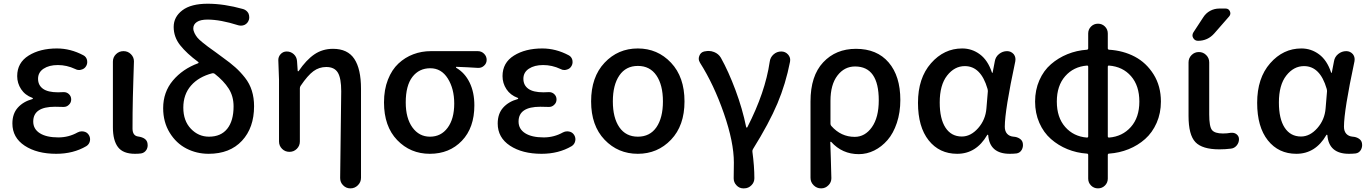

<svg xmlns="http://www.w3.org/2000/svg" viewBox="-20 -830 7502 1052"><path d="M288.1 12.7Q182.6 12.7 115.2 -31.7Q47.9 -76.2 47.9 -153.3Q47.9 -207 77.6 -240.2Q107.4 -273.4 157.2 -287.1Q160.2 -288.1 160.2 -290.5Q160.2 -293 157.2 -293.9Q117.2 -308.6 95.7 -341.3Q74.2 -374 74.2 -413.1Q74.2 -486.3 136.7 -525.4Q199.2 -564.5 292 -564.5Q366.2 -564.5 436.5 -527.3Q452.1 -519.5 457 -501Q458 -495.1 458 -490.2Q458 -477.5 451.2 -466.8Q442.4 -452.1 424.8 -448.2Q418.9 -446.3 413.1 -446.3Q401.4 -446.3 391.6 -452.1Q345.7 -473.6 296.9 -473.6Q249 -473.6 218.8 -453.6Q188.5 -433.6 188.5 -398.4Q188.5 -363.3 215.3 -343.8Q242.2 -324.2 297.9 -324.2Q310.5 -324.2 327.1 -325.2Q328.1 -325.2 330.1 -325.2Q345.7 -325.2 357.4 -314.5Q370.1 -302.7 370.1 -285.2Q370.1 -267.6 357.4 -255.9Q345.7 -244.1 329.1 -244.1Q328.1 -244.1 327.1 -244.1Q303.7 -245.1 281.2 -245.1Q162.1 -245.1 162.1 -164.1Q162.1 -123 198.2 -100.1Q234.4 -77.1 299.8 -77.1Q356.4 -77.1 405.3 -104.5Q416 -110.4 428.7 -110.4Q433.6 -110.4 438.5 -109.4Q456.1 -106.4 465.8 -91.8Q473.6 -80.1 473.6 -66.4Q473.6 -62.5 472.7 -57.6Q468.8 -39.1 453.1 -29.3Q381.8 12.7 288.1 12.7Z M719.7 12.7Q654.3 12.7 626.5 -23.9Q598.6 -60.5 598.6 -132.8V-492.2Q598.6 -516.6 615.7 -533.2Q632.8 -549.8 656.2 -549.8H657.2Q680.7 -549.8 697.3 -533.2Q713.9 -516.6 713.9 -494.1Q713.9 -491.2 710.9 -398.4Q709 -335 708 -297.9Q707 -260.7 706.5 -211.4Q706.1 -162.1 706.1 -126Q706.1 -85.9 737.3 -82Q783.2 -75.2 788.1 -44.9Q789.1 -39.1 789.1 -34.2Q789.1 -20.5 782.2 -8.8Q771.5 7.8 752.9 10.7Q738.3 12.7 719.7 12.7Z M1125 -81.1Q1190.4 -81.1 1225.1 -124.5Q1259.8 -168 1259.8 -247.1Q1259.8 -302.7 1232.9 -344.7Q1206.1 -386.7 1156.2 -425.8Q1150.4 -429.7 1143.6 -428.7Q1068.4 -409.2 1026.4 -360.8Q984.4 -312.5 984.4 -240.2Q984.4 -168 1025.9 -124.5Q1067.4 -81.1 1125 -81.1ZM1312.5 -780.3Q1331.1 -774.4 1340.8 -757.8Q1345.7 -747.1 1345.7 -735.4Q1345.7 -728.5 1343.8 -721.7Q1337.9 -703.1 1321.3 -694.3Q1311.5 -689.5 1300.8 -689.5Q1293.9 -689.5 1286.1 -691.4Q1187.5 -722.7 1117.2 -722.7Q1078.1 -722.7 1058.6 -709.5Q1039.1 -696.3 1039.1 -674.8Q1039.1 -662.1 1045.9 -648.4Q1052.7 -634.8 1061 -624.5Q1069.3 -614.3 1088.4 -598.6Q1107.4 -583 1120.1 -573.7Q1132.8 -564.5 1160.2 -544.9Q1187.5 -525.4 1201.2 -514.6Q1242.2 -485.4 1269.5 -460.9Q1296.9 -436.5 1322.3 -404.3Q1347.7 -372.1 1359.9 -333Q1372.1 -293.9 1372.1 -248Q1372.1 -129.9 1305.7 -58.6Q1239.3 12.7 1123 12.7Q1057.6 12.7 1001.5 -16.1Q945.3 -44.9 909.7 -103Q874 -161.1 874 -237.3Q874 -325.2 927.2 -388.7Q980.5 -452.1 1065.4 -483.4Q1067.4 -484.4 1067.9 -486.8Q1068.4 -489.3 1066.4 -490.2Q1002.9 -537.1 967.3 -582Q931.6 -627 931.6 -682.6Q931.6 -737.3 979 -773.4Q1026.4 -809.6 1118.2 -809.6Q1208 -809.6 1312.5 -780.3Z M1958 144.5Q1958 168 1940.9 185.1Q1923.8 202.1 1900.4 202.1H1899.4Q1876 202.1 1859.4 184.6Q1843.8 168.9 1843.8 145.5L1849.6 -330.1Q1849.6 -401.4 1831.1 -432.1Q1812.5 -462.9 1767.6 -462.9Q1728.5 -462.9 1697.3 -439.9Q1666 -417 1627 -359.4Q1623 -353.5 1623 -345.7V-54.7Q1623 -31.2 1606.4 -14.6Q1589.8 2 1565.9 2Q1542 2 1525.4 -14.6Q1508.8 -31.2 1508.8 -54.7V-392.6L1504.9 -501Q1504.9 -518.6 1516.6 -532.2Q1530.3 -547.9 1550.8 -547.9Q1573.2 -547.9 1589.4 -533.2Q1605.5 -518.6 1607.4 -496.1L1611.3 -440.4Q1612.3 -439.5 1613.8 -439.5Q1615.2 -439.5 1616.2 -440.4Q1658.2 -502 1702.6 -532.2Q1747.1 -562.5 1804.7 -562.5Q1884.8 -562.5 1921.4 -507.3Q1958 -452.1 1958 -343.8Z M2335 12.7Q2228.5 12.7 2156.2 -62.5Q2084 -137.7 2084 -268.6Q2084 -338.9 2105.5 -393.6Q2127 -448.2 2163.1 -481.9Q2199.2 -515.6 2244.6 -532.7Q2290 -549.8 2340.8 -549.8H2597.7Q2618.2 -549.8 2632.3 -535.6Q2646.5 -521.5 2646.5 -502Q2646.5 -482.4 2631.8 -469.7Q2619.1 -458 2601.6 -458Q2600.6 -458 2598.6 -458Q2540 -461.9 2480.5 -463.9Q2478.5 -463.9 2478.5 -461.4Q2478.5 -459 2480.5 -458Q2527.3 -430.7 2553.2 -377.4Q2579.1 -324.2 2579.1 -252.9Q2579.1 -129.9 2510.7 -58.6Q2442.4 12.7 2335 12.7ZM2335.9 -81.1Q2396.5 -81.1 2432.6 -129.9Q2468.8 -178.7 2468.8 -262.7Q2468.8 -343.8 2433.6 -399.9Q2398.4 -456.1 2337.4 -456.1Q2276.4 -456.1 2239.7 -408.7Q2203.1 -361.3 2203.1 -268.6Q2203.1 -182.6 2239.7 -131.8Q2276.4 -81.1 2335.9 -81.1Z M2947.3 12.7Q2841.8 12.7 2774.4 -31.7Q2707 -76.2 2707 -153.3Q2707 -207 2736.8 -240.2Q2766.6 -273.4 2816.4 -287.1Q2819.3 -288.1 2819.3 -290.5Q2819.3 -293 2816.4 -293.9Q2776.4 -308.6 2754.9 -341.3Q2733.4 -374 2733.4 -413.1Q2733.4 -486.3 2795.9 -525.4Q2858.4 -564.5 2951.2 -564.5Q3025.4 -564.5 3095.7 -527.3Q3111.3 -519.5 3116.2 -501Q3117.2 -495.1 3117.2 -490.2Q3117.2 -477.5 3110.4 -466.8Q3101.6 -452.1 3084 -448.2Q3078.1 -446.3 3072.3 -446.3Q3060.5 -446.3 3050.8 -452.1Q3004.9 -473.6 2956.1 -473.6Q2908.2 -473.6 2877.9 -453.6Q2847.7 -433.6 2847.7 -398.4Q2847.7 -363.3 2874.5 -343.8Q2901.4 -324.2 2957 -324.2Q2969.7 -324.2 2986.3 -325.2Q2987.3 -325.2 2989.3 -325.2Q3004.9 -325.2 3016.6 -314.5Q3029.3 -302.7 3029.3 -285.2Q3029.3 -267.6 3016.6 -255.9Q3004.9 -244.1 2988.3 -244.1Q2987.3 -244.1 2986.3 -244.1Q2962.9 -245.1 2940.4 -245.1Q2821.3 -245.1 2821.3 -164.1Q2821.3 -123 2857.4 -100.1Q2893.6 -77.1 2959 -77.1Q3015.6 -77.1 3064.5 -104.5Q3075.2 -110.4 3087.9 -110.4Q3092.8 -110.4 3097.7 -109.4Q3115.2 -106.4 3125 -91.8Q3132.8 -80.1 3132.8 -66.4Q3132.8 -62.5 3131.8 -57.6Q3127.9 -39.1 3112.3 -29.3Q3041 12.7 2947.3 12.7Z M3474.6 12.7Q3366.2 12.7 3292.5 -64.5Q3218.8 -141.6 3218.8 -274.4Q3218.8 -408.2 3292.5 -486.3Q3366.2 -564.5 3474.6 -564.5Q3583 -564.5 3656.7 -486.3Q3730.5 -408.2 3730.5 -274.4Q3730.5 -141.6 3656.7 -64.5Q3583 12.7 3474.6 12.7ZM3612.3 -274.4Q3612.3 -364.3 3576.7 -416.5Q3541 -468.8 3475.1 -468.8Q3409.2 -468.8 3373.5 -416.5Q3337.9 -364.3 3337.9 -274.4Q3337.9 -184.6 3373.5 -132.8Q3409.2 -81.1 3475.1 -81.1Q3541 -81.1 3576.7 -132.8Q3612.3 -184.6 3612.3 -274.4Z M4113.3 146.5Q4113.3 168.9 4097.7 184.6Q4081.1 202.1 4056.6 202.1H4052.7Q4030.3 202.1 4014.6 184.6Q4000 168.9 4000 147.5Q4000 146.5 4000 144.5Q4001 115.2 4001 60.5Q4001 -50.8 3946.3 -208.5Q3891.6 -366.2 3815.4 -486.3Q3808.6 -497.1 3808.6 -508.8Q3808.6 -515.6 3811.5 -523.4Q3818.4 -543 3837.9 -547.9L3843.8 -548.8Q3853.5 -550.8 3863.3 -550.8Q3877.9 -550.8 3892.6 -544.9Q3917 -535.2 3929.7 -513.7Q3971.7 -438.5 4009.8 -336.4Q4047.9 -234.4 4068.4 -133.8Q4069.3 -130.9 4071.8 -130.9Q4074.2 -130.9 4075.2 -133.8Q4172.9 -324.2 4197.3 -491.2Q4200.2 -515.6 4218.3 -531.7Q4236.3 -547.9 4260.7 -547.9Q4283.2 -547.9 4297.9 -531.2Q4309.6 -517.6 4309.6 -502Q4309.6 -497.1 4308.6 -491.2Q4285.2 -371.1 4239.7 -263.2Q4194.3 -155.3 4105.5 -12.7Q4101.6 -5.9 4102.5 1Q4113.3 81.1 4113.3 146.5Z M4478.5 202.1Q4455.1 202.1 4438 185.1Q4420.9 168 4420.9 144.5V-274.4Q4420.9 -414.1 4490.2 -488.3Q4559.6 -562.5 4669.9 -562.5Q4785.2 -562.5 4849.1 -487.8Q4913.1 -413.1 4913.1 -282.2Q4913.1 -213.9 4894 -156.7Q4875 -99.6 4842.8 -62.5Q4810.5 -25.4 4770 -5.4Q4729.5 14.6 4685.5 14.6Q4594.7 14.6 4534.2 -52.7Q4532.2 -53.7 4530.8 -53.2Q4529.3 -52.7 4529.3 -50.8Q4529.3 -32.2 4532.2 37.1Q4535.2 138.7 4535.2 146.5Q4535.2 168.9 4519.5 184.6Q4502.9 202.1 4479.5 202.1ZM4663.1 -80.1Q4719.7 -80.1 4757.3 -133.3Q4794.9 -186.5 4794.9 -280.3Q4794.9 -465.8 4665 -465.8Q4606.4 -465.8 4568.4 -416Q4530.3 -366.2 4530.3 -277.3V-152.3Q4530.3 -144.5 4535.2 -139.6Q4587.9 -80.1 4663.1 -80.1Z M5224.6 12.7Q5127 12.7 5068.4 -61Q5009.8 -134.8 5009.8 -266.6Q5009.8 -402.3 5081.1 -483.4Q5152.3 -564.5 5252 -564.5Q5305.7 -564.5 5349.1 -532.2Q5392.6 -500 5415 -432.6Q5416 -430.7 5417.5 -430.7Q5418.9 -430.7 5418.9 -432.6L5430.7 -494.1Q5434.6 -518.6 5454.1 -534.2Q5473.6 -549.8 5498 -549.8Q5519.5 -549.8 5534.2 -533.2Q5543.9 -520.5 5543.9 -504.9Q5543.9 -500 5543 -494.1Q5485.4 -224.6 5485.4 -135.7Q5485.4 -111.3 5498 -97.2Q5510.7 -83 5533.2 -81.1Q5551.8 -80.1 5566.4 -70.8Q5581.1 -61.5 5584 -45.9Q5585 -40 5585 -35.2Q5585 -21.5 5578.1 -8.8Q5568.4 7.8 5549.8 10.7Q5532.2 12.7 5512.7 12.7Q5402.3 12.7 5394.5 -89.8Q5393.6 -91.8 5391.6 -91.8Q5389.6 -91.8 5388.7 -89.8Q5329.1 12.7 5224.6 12.7ZM5250 -82Q5298.8 -82 5339.4 -127.9Q5379.9 -173.8 5384.8 -236.3L5392.6 -330.1Q5392.6 -336.9 5390.6 -343.8Q5354.5 -467.8 5266.6 -467.8Q5210 -467.8 5169.4 -416Q5128.9 -364.3 5128.9 -268.6Q5128.9 -178.7 5160.6 -130.4Q5192.4 -82 5250 -82Z M6056.6 -470.7Q6049.8 -471.7 6049.8 -463.9V-83Q6049.8 -76.2 6056.6 -76.2Q6129.9 -82 6176.3 -134.3Q6222.7 -186.5 6222.7 -273.4Q6222.7 -360.4 6177.2 -412.6Q6131.8 -464.8 6056.6 -470.7ZM5935.5 -76.2Q5942.4 -76.2 5942.4 -83V-463.9Q5942.4 -471.7 5935.5 -470.7Q5862.3 -464.8 5816.4 -412.6Q5770.5 -360.4 5770.5 -273.4Q5770.5 -186.5 5816.4 -134.3Q5862.3 -82 5935.5 -76.2ZM6049.8 -646.5V-565.4Q6049.8 -558.6 6056.6 -557.6Q6134.8 -552.7 6197.8 -519.5Q6260.7 -486.3 6300.8 -422.4Q6340.8 -358.4 6340.8 -273.4Q6340.8 -210 6317.4 -156.7Q6293.9 -103.5 6254.4 -68.4Q6214.8 -33.2 6164.1 -12.7Q6113.3 7.8 6056.6 11.7Q6049.8 11.7 6049.8 19.5V148.4Q6049.8 170.9 6034.2 186.5Q6018.6 202.1 5996.1 202.1Q5973.6 202.1 5958 186.5Q5942.4 170.9 5942.4 148.4V19.5Q5942.4 11.7 5935.5 11.7Q5878.9 7.8 5828.6 -12.7Q5778.3 -33.2 5738.3 -68.4Q5698.2 -103.5 5674.8 -156.7Q5651.4 -210 5651.4 -273.4Q5651.4 -336.9 5674.8 -390.1Q5698.2 -443.4 5738.3 -478Q5778.3 -512.7 5828.6 -533.2Q5878.9 -553.7 5935.5 -557.6Q5942.4 -558.6 5942.4 -565.4V-646.5Q5942.4 -668.9 5958 -684.6Q5973.6 -700.2 5996.1 -700.2Q6018.6 -700.2 6034.2 -684.6Q6049.8 -668.9 6049.8 -646.5Z M6572.3 -734.4Q6586.9 -757.8 6610.4 -770.5Q6633.8 -783.2 6661.1 -783.2H6695.3Q6711.9 -783.2 6718.8 -768.1Q6725.6 -752.9 6714.8 -740.2L6633.8 -647.5Q6597.7 -606.4 6543.9 -606.4Q6526.4 -606.4 6517.6 -622.1Q6513.7 -628.9 6513.7 -635.7Q6513.7 -644.5 6518.6 -652.3ZM6605.5 -203.1Q6605.5 -136.7 6620.6 -117.7Q6635.7 -98.6 6680.7 -98.6Q6703.1 -98.6 6724.6 -102.5Q6728.5 -102.5 6731.4 -102.5Q6744.1 -102.5 6754.9 -94.7Q6768.6 -84 6768.6 -67.4Q6768.6 -47.9 6755.9 -32.7Q6743.2 -17.6 6724.6 -15.6Q6693.4 -11.7 6661.1 -11.7Q6567.4 -11.7 6529.8 -51.3Q6492.2 -90.8 6492.2 -194.3V-488.3Q6492.2 -511.7 6508.8 -528.3Q6525.4 -544.9 6548.8 -544.9Q6572.3 -544.9 6588.9 -528.3Q6605.5 -511.7 6605.5 -488.3Z M7083 12.7Q6985.4 12.7 6926.8 -61Q6868.2 -134.8 6868.2 -266.6Q6868.2 -402.3 6939.5 -483.4Q7010.7 -564.5 7110.4 -564.5Q7164.1 -564.5 7207.5 -532.2Q7251 -500 7273.4 -432.6Q7274.4 -430.7 7275.9 -430.7Q7277.3 -430.7 7277.3 -432.6L7289.1 -494.1Q7293 -518.6 7312.5 -534.2Q7332 -549.8 7356.4 -549.8Q7377.9 -549.8 7392.6 -533.2Q7402.3 -520.5 7402.3 -504.9Q7402.3 -500 7401.4 -494.1Q7343.8 -224.6 7343.8 -135.7Q7343.8 -111.3 7356.4 -97.2Q7369.1 -83 7391.6 -81.1Q7410.2 -80.1 7424.8 -70.8Q7439.5 -61.5 7442.4 -45.9Q7443.4 -40 7443.4 -35.2Q7443.4 -21.5 7436.5 -8.8Q7426.8 7.8 7408.2 10.7Q7390.6 12.7 7371.1 12.7Q7260.7 12.7 7252.9 -89.8Q7252 -91.8 7250 -91.8Q7248 -91.8 7247.1 -89.8Q7187.5 12.7 7083 12.7ZM7108.4 -82Q7157.2 -82 7197.8 -127.9Q7238.3 -173.8 7243.2 -236.3L7251 -330.1Q7251 -336.9 7249 -343.8Q7212.9 -467.8 7125 -467.8Q7068.4 -467.8 7027.8 -416Q6987.3 -364.3 6987.3 -268.6Q6987.3 -178.7 7019 -130.4Q7050.8 -82 7108.4 -82Z"/></svg>

Font: Gen Jyuu Gothic Medium
Style: Regular
Weight: 500
Designer: [Source Han Sans]
Ryoko NISHIZUKA  (kana & ideographs); Paul D. Hunt (Latin, Greek & Cyrillic); Wenlong ZHANG  (bopomofo
Version: Version 1.002.20150607